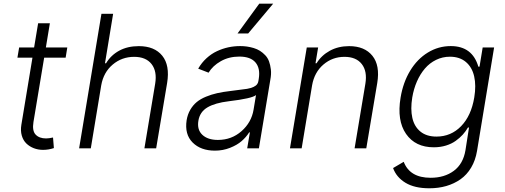

<svg xmlns="http://www.w3.org/2000/svg" viewBox="-20 -802 2730 1038"><path d="M343.8 -545.5 334.9 -490.4H218.8L160.9 -142.4Q153.1 -94.8 172.8 -74.2Q192.5 -53.6 229 -53.6Q244.3 -53.6 266.7 -58.6L271.3 -1.4Q242.5 8.2 212.7 8.2Q186.1 8.2 163 -0.7Q139.9 -9.6 122.7 -26.1Q105.5 -42.6 97.8 -68.9Q90.2 -95.2 95.5 -127.5L155.5 -490.4H74.2L83.5 -545.5H164.4L186.1 -676.1H249.6L228 -545.5Z M527.3 -340.9 470.9 0H407.7L528.4 -727.3H591.6L547.6 -459.9H553.3Q579.5 -503.6 624.6 -528.1Q669.7 -552.6 730.5 -552.6Q815.3 -552.6 857.2 -500.7Q899.1 -448.9 883.5 -353.3L824.2 0H760.7L818.9 -349.4Q829.9 -416.5 799.4 -455.6Q768.8 -494.7 705.3 -494.7Q638.8 -494.7 589.3 -452.9Q539.8 -411.2 527.3 -340.9Z M1142 12.4Q1065 12.4 1021.1 -31.8Q977.3 -76 989 -152.3Q994.3 -183.9 1008.7 -208.6Q1023.1 -233.3 1043.5 -250.2Q1063.9 -267 1093.2 -279.1Q1122.5 -291.2 1153.9 -298.3Q1185.4 -305.4 1225.5 -310Q1305.4 -320 1315.7 -321.7Q1358.7 -329.5 1370.7 -347.7Q1375.4 -354.4 1376.8 -363.3L1378.9 -376.1Q1388.1 -432.5 1361.3 -464.3Q1334.5 -496.1 1273.8 -496.1Q1217.7 -496.1 1173.8 -471.2Q1130 -446.4 1107.6 -409.1L1051.5 -430.8Q1070 -463.1 1096.4 -487.2Q1122.9 -511.4 1153.1 -525.4Q1183.2 -539.4 1214.5 -546.2Q1245.7 -552.9 1278.4 -552.9Q1297.2 -552.9 1315 -550.4Q1332.7 -547.9 1351.6 -542.3Q1370.4 -536.6 1385.3 -527.2Q1400.2 -517.8 1413.7 -503.7Q1427.2 -489.7 1434.3 -470.5Q1441.4 -451.3 1444.4 -426.5Q1447.4 -401.6 1441.4 -370.4L1379.6 0H1316.4L1331 -86.3H1327.1Q1310.7 -60.4 1286.2 -39.1Q1261.7 -17.8 1223.4 -2.7Q1185 12.4 1142 12.4ZM1158 -45.5Q1231.9 -45.5 1285.7 -92.9Q1339.5 -140.3 1350.9 -209.2L1364 -288Q1342.3 -269.5 1217 -254.6Q1142.4 -245.7 1101.4 -221.4Q1060.4 -197.1 1052.6 -149.5Q1044.4 -100.9 1073.9 -73.2Q1103.3 -45.5 1158 -45.5ZM1264.2 -621.1 1381.7 -782.3H1457L1321.7 -621.1Z M1667.3 -340.9 1610.8 0H1547.6L1638.5 -545.5H1699.9L1685.7 -459.9H1691.4Q1717.7 -502.8 1763.3 -527.7Q1808.9 -552.6 1867.5 -552.6Q1951.3 -552.6 1993.3 -500.4Q2035.2 -448.2 2019.5 -353.3L1960.2 0H1897L1955.3 -349.4Q1966.3 -416.5 1935.9 -455.6Q1905.5 -494.7 1842.3 -494.7Q1777 -494.7 1728.3 -452.9Q1679.7 -411.2 1667.3 -340.9Z M2301.1 215.9Q2221.2 215.9 2172.1 186.1Q2122.9 156.2 2105.1 106.5L2162.6 72.8Q2195.7 159.1 2307.9 159.1Q2382.8 159.1 2433.4 121.6Q2484 84.2 2496.4 10.3L2515.6 -112.6H2509.9Q2497.9 -92 2482.1 -74.4Q2466.3 -56.8 2443.9 -40.7Q2421.5 -24.5 2391 -15.1Q2360.4 -5.7 2325.3 -5.7Q2225.5 -5.7 2175.2 -78.1Q2125 -150.6 2145.6 -274.1Q2159.1 -356.2 2197.4 -419.6Q2235.8 -483 2293 -517.9Q2350.1 -552.9 2416.9 -552.9Q2533.7 -552.9 2566.1 -441.4H2572.4L2589.5 -545.5H2651.3L2558.9 14.2Q2550.4 65 2527.2 104Q2503.9 143.1 2469.5 167.3Q2435 191.4 2392.6 203.7Q2350.1 215.9 2301.1 215.9ZM2339.5 -63.6Q2418.3 -63.6 2473 -120Q2527.7 -176.5 2544 -275.2Q2554.7 -339.5 2543.5 -389Q2532.3 -438.6 2498.6 -467Q2464.8 -495.4 2412.6 -495.4Q2372.5 -495.4 2337.5 -478.3Q2302.6 -461.3 2277 -431.3Q2251.4 -401.3 2234 -361.5Q2216.6 -321.7 2208.8 -275.2Q2198.5 -212 2209.2 -164.8Q2219.8 -117.5 2253 -90.6Q2286.2 -63.6 2339.5 -63.6Z"/></svg>

Font: Karasuma Gothic
Style: Light Italic
Weight: 300
Italic angle: 9.39998°
Designer: Rasmus Andersson / Ryoko Nishizuka
Foundry: rsms
Version: Version 1.00